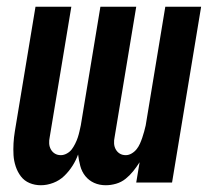

<svg xmlns="http://www.w3.org/2000/svg" viewBox="-20 -540 640 568"><path d="M293 8Q274 8 258.5 1Q243 -6 232.5 -19Q222 -32 217.5 -49Q213 -66 211 -83Q205 -66 194.5 -49.5Q184 -33 170 -19.5Q156 -6 137.5 1Q119 8 101 8Q83 8 67.5 1.5Q52 -5 42 -18Q32 -31 26.5 -47.5Q21 -64 20 -81Q19 -98 20 -116Q21 -134 24 -152L85 -520H191L127 -134Q125 -125 125.5 -115.5Q126 -106 130.5 -98Q135 -90 142.5 -85.5Q150 -81 160 -81Q169 -81 178 -86Q187 -91 192.5 -98.5Q198 -106 202.5 -115Q207 -124 210 -133Q213 -142 215 -151Q217 -160 219 -169L277 -520H383L319 -134Q317 -125 317.5 -115.5Q318 -106 322.5 -98Q327 -90 334.5 -85.5Q342 -81 352 -81Q361 -81 369.5 -86Q378 -91 384 -98.5Q390 -106 394 -115Q398 -124 401 -133Q404 -142 406.5 -151Q409 -160 411 -169L469 -520H575L489 0H383L393 -60Q384 -46 374 -33.5Q364 -21 351.5 -11Q339 -1 323.5 3.5Q308 8 293 8Z"/></svg>

Font: Iosevka Extended Oblique
Style: Bold
Weight: 700
Width: 7
Italic angle: -9°
Monospace: yes
Designer: Belleve Invis
Foundry: Belleve Invis
Version: Version 32.5.0; ttfautohint (v1.8.4)